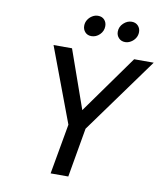

<svg xmlns="http://www.w3.org/2000/svg" viewBox="-96 -980 906 1059"><g transform="rotate(10 357.0 -451.0)"><path d="M260 0 310 -281.5 153 -700H256.5L371.5 -374L604.5 -700H714L407 -276L359 0ZM538.5 -784.5Q516.5 -784.5 502.8 -799Q489 -813.5 489 -834Q489 -862 510 -881.8Q531 -901.5 556 -901.5Q578 -901.5 591.5 -887.2Q605 -873 605 -852Q605 -833.5 595.5 -818.2Q586 -803 570.5 -793.8Q555 -784.5 538.5 -784.5ZM349.5 -784.5Q327.5 -784.5 314.2 -799Q301 -813.5 301 -834Q301 -852.5 310.5 -867.8Q320 -883 335.2 -892.2Q350.5 -901.5 367 -901.5Q390 -901.5 403 -887.2Q416 -873 416 -852Q416 -824 395.8 -804.2Q375.5 -784.5 349.5 -784.5Z"/></g></svg>

Font: Overpass Medium
Style: Italic
Weight: 500
Italic angle: -10°
Designer: Delve Withrington, Dave Bailey, Thomas Jockin
Foundry: Delve Fonts LLC
Version: Version 4.000